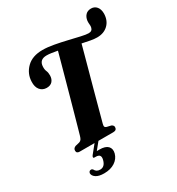

<svg xmlns="http://www.w3.org/2000/svg" viewBox="-227 -930 1180 1278"><g transform="rotate(-30 363.0 -291.0)"><path d="M352 -84Q348 -68.5 350.8 -62.2Q353.5 -56 363.5 -53L395.5 -45.5Q412 -38 412 -24.5Q412 0 384 0H126Q102 0 102.5 -21Q102.5 -38.5 121.5 -46.5L153 -54Q164 -57.5 170 -65.8Q176 -74 181 -92.5Q186 -110 197.2 -149.5Q208.5 -189 223.2 -242.2Q238 -295.5 254.5 -354.8Q271 -414 286.8 -471.5Q302.5 -529 315.8 -576.8Q329 -624.5 337 -654.5Q313 -659 292.2 -662Q271.5 -665 255.5 -665Q198.5 -665 197 -611Q196 -590 202.8 -574.8Q209.5 -559.5 209 -538Q208.5 -511 193.5 -494Q178.5 -477 149 -477Q117.5 -477.5 98.8 -500.2Q80 -523 82 -563.5Q84 -624 127.5 -667Q171 -710 249.5 -710Q288 -710 335.5 -701.2Q383 -692.5 430.2 -681.2Q477.5 -670 515.8 -661.2Q554 -652.5 573 -652.5Q601 -652.5 606 -679Q608 -689 606.5 -700.8Q605 -712.5 606 -728Q609.5 -755 625 -771.2Q640.5 -787.5 667.5 -787.5Q693.5 -787.5 709.8 -768.2Q726 -749 726 -714.5Q724.5 -662 692.2 -631Q660 -600 607.5 -600Q587.5 -600 558.8 -605Q530 -610 497 -617.5Q488 -584.5 475 -536.5Q462 -488.5 446.8 -433.2Q431.5 -378 416.5 -322.5Q401.5 -267 388.2 -218Q375 -169 365.5 -133.8Q356 -98.5 352 -84ZM245 -5.5H275L226.5 54Q235 53.5 246.5 53.5Q292 53.5 311.2 73.2Q330.5 93 322 127Q312 163.5 279 185.2Q246 207 196 207Q155 207 133.8 192.5Q112.5 178 112.5 158.5Q115.5 142 129.5 141.5Q138 140 145 148.5Q156 172 185.5 172Q221.5 172 233.5 125.5Q244.5 83 202.5 83H192.5Q184 83 183.5 77.5Q183 72 189 63.5Z"/></g></svg>

Font: Fraunces 144pt Soft
Style: Bold Italic
Weight: 700
Italic angle: -16°
Version: Version 1.000;[b76b70a41]